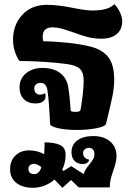

<svg xmlns="http://www.w3.org/2000/svg" viewBox="-20 -609 629 913"><path d="M561 -508Q561 -469 535 -447Q509 -425 462 -425Q428 -425 396.5 -433Q365 -441 326 -456Q291 -468 270.5 -473.5Q250 -479 230 -479Q183 -479 183 -435Q183 -421 186 -413Q237 -412 298 -406Q359 -400 408 -388Q466 -374 494.5 -338Q523 -302 523 -230Q523 -194 515 -153.5Q507 -113 493 -57L484 -20Q481 -8 439.5 0.5Q398 9 347 9Q293 9 256 0.5Q219 -8 218 -20L217 -45Q216 -58 213.5 -100.5Q211 -143 206 -177Q201 -215 173 -215Q159 -215 151 -207.5Q143 -200 143 -188Q143 -175 150.5 -167Q158 -159 171 -159Q181 -159 187 -162Q193 -165 194 -166Q197 -160 197 -153Q197 -136 184.5 -126.5Q172 -117 148 -117Q114 -117 93.5 -137.5Q73 -158 73 -194Q73 -236 104.5 -261Q136 -286 181 -286Q234 -286 265.5 -262Q297 -238 304 -197Q312 -150 316 -86Q316 -81 321 -79Q326 -77 340 -77Q362 -77 363 -87Q369 -119 373.5 -160Q378 -201 378 -224Q378 -264 360.5 -281Q343 -298 301 -304Q252 -311 188 -315Q124 -319 73 -319Q61 -333 51.5 -362Q42 -391 42 -419Q42 -491 86 -538.5Q130 -586 203 -586Q258 -586 334 -570Q391 -559 418 -559Q456 -559 481.5 -566Q507 -573 524 -589Q539 -574 550 -551.5Q561 -529 561 -508ZM534 133Q534 160 519 201Q511 225 506.5 242.5Q502 260 502 282H354L318 247L277 284L239 245Q217 264 190.5 274Q164 284 137 284Q87 284 57.5 260.5Q28 237 28 196Q28 155 53.5 130.5Q79 106 119 106Q156 106 190 124Q192 92 192 68Q239 68 265.5 80.5Q292 93 292 127Q292 164 276 198L282 204L319 181L378 219Q383 199 405 173Q417 158 423 147.5Q429 137 429 124Q429 110 422 102Q415 94 403 94Q391 94 383 101Q375 108 375 119Q375 130 382.5 139Q390 148 404 150Q403 158 395.5 164.5Q388 171 374 171Q349 171 334.5 156Q320 141 320 115Q320 78 348.5 58Q377 38 424 38Q474 38 504 64Q534 90 534 133ZM177 186Q156 170 142 170Q131 170 123 176.5Q115 183 115 194Q115 206 122.5 212.5Q130 219 143 219Q166 219 177 186Z"/></svg>

Font: Krub
Style: Bold
Weight: 700
Version: Version 1.000; ttfautohint (v1.6)